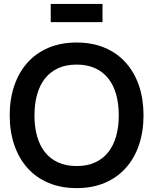

<svg xmlns="http://www.w3.org/2000/svg" viewBox="-20 -954 789 989"><path d="M241.3 -840V-933.7H508V-840ZM374.7 15Q455.6 15 519.6 -12.1Q583.7 -39.2 627.9 -88.8Q672.2 -138.2 695.8 -207.2Q719.3 -276.2 719.3 -360Q719.3 -443.8 695.8 -512.8Q672.2 -581.8 627.9 -631.2Q583.7 -680.8 519.6 -707.9Q455.6 -735 374.7 -735Q293.8 -735 229.7 -707.9Q165.7 -680.8 121.4 -631.2Q77.2 -581.8 53.6 -512.8Q30 -443.8 30 -360Q30 -276.2 53.6 -207.2Q77.2 -138.2 121.4 -88.8Q165.7 -39.2 229.7 -12.1Q293.8 15 374.7 15ZM374.7 -98.7Q320.2 -98.7 279.4 -117.3Q238.6 -136 211.5 -170.2Q184.4 -204.5 170.9 -252.8Q157.4 -301.2 157.5 -360Q157.7 -419.2 171.2 -467.4Q184.8 -515.5 211.8 -549.8Q238.8 -584 279.5 -602.7Q320.2 -621.3 374.7 -621.3Q429.2 -621.3 469.9 -602.7Q510.7 -584 537.7 -549.8Q564.8 -515.5 578.3 -467.4Q591.8 -419.2 591.8 -360Q591.8 -301.2 578.3 -252.8Q564.8 -204.5 537.7 -170.2Q510.7 -136 469.9 -117.3Q429.2 -98.7 374.7 -98.7Z"/></svg>

Font: Vela Sans GX ExtLt
Style: Regular
Weight: 200
Designer: Principal design: Mikhail Sharanda - project Manrope.
Design modification: Ravid Balaliev
Foundry: Mikhail Sharanda
Version: Version 1.001